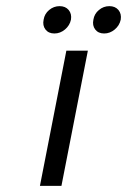

<svg xmlns="http://www.w3.org/2000/svg" viewBox="-20 -605 414 625"><path d="M196 -440H266L180 0H110ZM284 -541Q287 -560 302 -572.5Q317 -585 336 -585Q355 -585 365.5 -572.5Q376 -560 373 -541Q369 -522 353.5 -509Q338 -496 319 -496Q300 -496 290 -509Q280 -522 284 -541ZM122 -541Q125 -560 140 -572.5Q155 -585 174 -585Q193 -585 203.5 -572.5Q214 -560 211 -541Q207 -522 191.5 -509Q176 -496 157 -496Q138 -496 128 -509Q118 -522 122 -541Z"/></svg>

Font: Teachers[wght] Italic
Style: Regular
Weight: 400
Designer: Alfredo Marco Pradil & Chank Diesel
Version: Version 1.000;Glyphs 3.1.2 (3151)